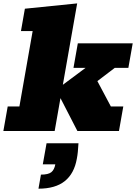

<svg xmlns="http://www.w3.org/2000/svg" viewBox="-46 -782 812 1146"><path d="M-25.9 0 0 -146.5H69.8L148.9 -596.7H79.1L102.5 -730L414.6 -761.7L329.1 -275.9L464.8 -377H392.6L418.5 -523.4H746.1L720.2 -377H639.2L535.2 -297.9L615.7 -146.5H689.9L664.1 0H416L314.9 -196.3L280.3 0ZM183.6 344.2 198.2 261.2V260.3Q242.2 260.3 260.3 245.8Q278.3 231.4 284.2 198.7H209.5L231.9 73.2H422.4Q420.4 104.5 418.5 124.8Q416.5 145 412.6 165.5Q397 253.9 340.6 299.1Q284.2 344.2 183.6 344.2Z"/></svg>

Font: Bevan
Style: Italic
Weight: 400
Italic angle: -10°
Designer: Vernon Adams
Foundry: Vernon Adams
Version: Version 2.100; ttfautohint (v1.8.3)